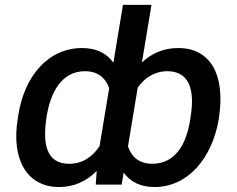

<svg xmlns="http://www.w3.org/2000/svg" viewBox="-20 -747 959 777"><path d="M865.4 -265.6 866.8 -275.6C891 -443.5 832.7 -552.6 701 -552.6C643.1 -552.6 594.1 -532 554.3 -494L593 -727.3H477.6L438.9 -493.3C411.6 -531.6 369.7 -552.6 311.4 -552.6C179.3 -552.6 77.4 -443.5 53.3 -275.6L51.8 -265.6C25.2 -104.8 87.4 9.9 219.1 9.9C279.8 9.9 330.3 -13.5 371.4 -55.4L367.5 0H472.3L480.5 -48.7C507.5 -10.7 549 9.9 605.8 9.9C738.3 9.9 838.8 -104.8 865.4 -265.6ZM167.3 -265.6 168.7 -275.6C185.7 -379.6 232.6 -458.8 323.9 -458.8C376.1 -458.8 407.3 -431.8 421.9 -390.3L382.8 -155.2C353.7 -112.2 314.6 -84.2 259.9 -84.2C168 -84.2 152.7 -163.7 167.3 -265.6ZM497.9 -154.5 537.3 -392.4C565.7 -432.5 605.5 -458.8 657.3 -458.8C747.9 -458.8 768.8 -379.6 751.4 -275.6L750 -265.6C735.4 -163.7 688.9 -84.2 596.6 -84.2C542.6 -84.2 512.8 -111.9 497.9 -154.5Z"/></svg>

Font: Margiela Sans Medium
Style: Italic
Weight: 500
Italic angle: -9.39999°
Designer: Stefan Endress, Andreas Faust
Version: Version 1.100;FEAKit 1.0